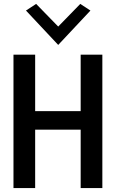

<svg xmlns="http://www.w3.org/2000/svg" viewBox="-20 -973 605 983"><path d="M113 -919 278 -743 443 -919 391 -953 278 -837 165 -953ZM393 -10H504V-693H393V-404H160V-693H49V-10H160V-309H393Z"/></svg>

Font: Bluebird
Style: LiNrw
Weight: 300
Designer: Jasper
Foundry: Cannot Into Space Fonts
Version: Version 0.98